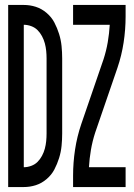

<svg xmlns="http://www.w3.org/2000/svg" viewBox="-20 -755 540 775"><path d="M13 0V-735H76Q101 -735 124.5 -727.5Q148 -720 168 -703Q188 -686 199.5 -664Q211 -642 218.5 -618Q226 -594 228.5 -569Q231 -544 231 -519V-216Q231 -191 228.5 -166Q226 -141 218.5 -117Q211 -93 199.5 -71Q188 -49 168 -32Q148 -15 124.5 -7.5Q101 0 76 0ZM76 -80Q91 -80 106 -85.5Q121 -91 131.5 -101.5Q142 -112 149.5 -126Q157 -140 161 -155Q165 -170 166.5 -185.5Q168 -201 168 -216V-519Q168 -534 166.5 -549.5Q165 -565 161 -580Q157 -595 149.5 -609Q142 -623 131.5 -633.5Q121 -644 106 -649.5Q91 -655 76 -655ZM275 0V-46Q275 -99 283 -151.5Q291 -204 308 -254L398 -516Q409 -550 415 -585Q421 -620 423 -655H275V-735H487V-689Q487 -636 479 -583.5Q471 -531 454 -481L364 -219Q353 -185 347 -150Q341 -115 339 -80H487V0Z"/></svg>

Font: Iosevka Term Curly Medium
Style: Regular
Weight: 500
Designer: Belleve Invis
Foundry: Belleve Invis
Version: Version 32.3.0